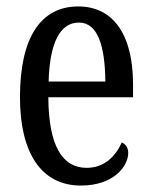

<svg xmlns="http://www.w3.org/2000/svg" viewBox="-20 -566 471 596"><path d="M231 10C333 10 378 -50 378 -91C378 -109 369 -119 358 -124C339 -81 304 -45 249 -45C173 -45 131 -114 130 -264H393V-304C393 -462 329 -546 223 -546C108 -546 42 -452 42 -264C42 -90 109 10 231 10ZM307 -313H131C134 -430 165 -496 225 -496C284 -496 306 -422 307 -313Z"/></svg>

Font: Noto Serif Devanagari ExtraCondensed
Style: Regular
Weight: 400
Width: 2
Designer: Universal Thirst, Indian Type Foundry and the Monotype Design Team
Foundry: Monotype Imaging Inc.
Version: Version 2.004